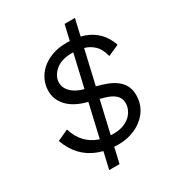

<svg xmlns="http://www.w3.org/2000/svg" viewBox="-201 -885 1022 1109"><g transform="rotate(-30 310.0 -330.0)"><path d="M321 -1Q249 -1 191.5 -22.5Q134 -44 94 -86.5Q54 -129 32 -191L106 -225Q123 -169 156 -134.5Q189 -100 233 -84.5Q277 -69 327 -69Q375 -69 408.5 -86Q442 -103 459 -130.5Q476 -158 476 -187Q476 -222 452.5 -243Q429 -264 385 -276L276 -306Q230 -319 196 -342Q162 -365 143 -397.5Q124 -430 124 -468Q124 -522 152.5 -565.5Q181 -609 233 -634.5Q285 -660 356 -660Q419 -660 468 -643Q517 -626 551.5 -591Q586 -556 604 -503L530 -470Q518 -521 490 -547.5Q462 -574 426 -583.5Q390 -593 352 -593Q279 -593 240 -558.5Q201 -524 201 -481Q201 -459 212.5 -439.5Q224 -420 245.5 -405Q267 -390 295 -381L412 -347Q481 -327 516.5 -290.5Q552 -254 552 -199Q552 -139 520.5 -94.5Q489 -50 436.5 -25.5Q384 -1 321 -1ZM200 100 399 -760H468L269 100Z"/></g></svg>

Font: Work Sans
Style: Italic
Weight: 400
Italic angle: -13°
Designer: Wei Huang
Foundry: Wei Huang
Version: Version 2.012